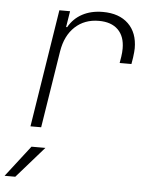

<svg xmlns="http://www.w3.org/2000/svg" viewBox="-72 -607 728 894"><g transform="rotate(5 291.5 -160.0)"><path d="M535 -404Q535 -390 531 -360L526 -330H471L476 -360Q479 -380 479 -398Q479 -455 447.5 -486Q416 -517 358 -517Q291 -517 246.5 -475.5Q202 -434 190 -360L133 0H83L170 -550H220L208 -475H213Q236 -516 277 -538Q318 -560 373 -560Q449 -560 492 -518.5Q535 -477 535 -404ZM33 240H-17L96 94H161Z"/></g></svg>

Font: JetBrains Mono Extra Light
Style: Italic
Weight: 200
Italic angle: -9°
Monospace: yes
Designer: Philipp Nurullin, Konstantin Bulenkov
Foundry: JetBrains
Version: 2.002